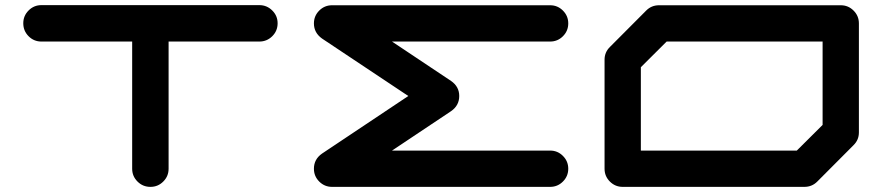

<svg xmlns="http://www.w3.org/2000/svg" viewBox="-20 -729 3441 749"><path d="M991.7 -709Q1021 -709 1042 -688.2Q1063 -667.5 1063 -638.2Q1063 -608.4 1042 -587.6Q1021 -566.9 991.7 -566.9H637.7V-70.8Q637.7 -41.5 616.9 -20.8Q596.2 0 566.9 0Q537.1 0 516.4 -20.8Q495.6 -41.5 495.6 -70.8V-566.9H141.6Q112.3 -566.9 91.6 -587.6Q70.8 -608.4 70.8 -638.2Q70.8 -667.5 91.6 -688.2Q112.3 -709 141.6 -709Z M2126 -141.6Q2155.3 -141.6 2176 -120.8Q2196.8 -100.1 2196.8 -70.8Q2196.8 -41.5 2176 -20.8Q2155.3 0 2126 0H1275.4Q1246.1 0 1225.3 -20.8Q1204.6 -41.5 1204.6 -70.8Q1204.6 -107.9 1236.3 -129.9L1572.8 -354.5L1236.3 -578.6Q1204.6 -601.1 1204.6 -637.7Q1204.6 -667 1225.3 -687.7Q1246.1 -708.5 1275.4 -708.5H2126Q2155.3 -708.5 2176 -687.7Q2196.8 -667 2196.8 -637.7Q2196.8 -608.4 2176 -587.6Q2155.3 -566.9 2126 -566.9H1509.3L1739.7 -413.1Q1771.5 -391.1 1771.5 -354.5Q1771.5 -317.4 1739.7 -295.4L1509.3 -141.6Z M3189 -241.7V-566.9H2580.6L2480 -466.8V-141.6H3088.4ZM3259.8 -708.5Q3289.1 -708.5 3309.8 -687.7Q3330.6 -667 3330.6 -637.7V-212.4Q3330.6 -183.1 3309.6 -162.6L3168 -20.5Q3147.5 0 3117.7 0H2409.2Q2379.9 0 2359.1 -20.8Q2338.4 -41.5 2338.4 -70.8V-496.1Q2338.4 -525.4 2359.4 -545.9L2501 -688Q2521.5 -708.5 2550.8 -708.5Z"/></svg>

Font: Robtronika
Style: Regular
Weight: 400
Designer: GGBot
Version: 1.00